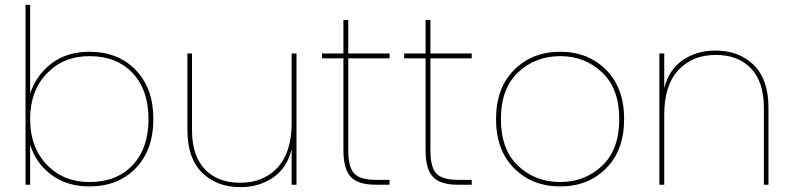

<svg xmlns="http://www.w3.org/2000/svg" viewBox="-20 -760 3262 790"><path d="M104 -375Q129 -451 192 -499Q255 -547 348 -547Q466 -547 538.5 -472Q611 -397 611 -270Q611 -143 538.5 -68Q466 7 348 7Q255 7 191 -41Q127 -89 104 -165V0H85V-740H104ZM348 -529Q241 -529 172.5 -457.5Q104 -386 104 -270Q104 -154 172.5 -82.5Q241 -11 348 -11Q460 -11 525.5 -80.5Q591 -150 591 -270Q591 -390 525.5 -459.5Q460 -529 348 -529Z M1200 -540V0H1180V-147Q1162 -70 1104.5 -30Q1047 10 968 10Q873 10 812 -49Q751 -108 751 -227V-540H770V-225Q770 -119 823 -63.5Q876 -8 968 -8Q1064 -8 1122 -70.5Q1180 -133 1180 -255V-540Z M1393 -142V-520H1305V-540H1393V-678H1413V-540H1583V-520H1413V-142Q1413 -71 1438 -45.5Q1463 -20 1526 -20H1583V0H1524Q1454 0 1423.5 -32Q1393 -64 1393 -142Z M1731 -142V-520H1643V-540H1731V-678H1751V-540H1921V-520H1751V-142Q1751 -71 1776 -45.5Q1801 -20 1864 -20H1921V0H1862Q1792 0 1761.5 -32Q1731 -64 1731 -142Z M2474 -472.5Q2548 -398 2548 -270Q2548 -142 2474 -67.5Q2400 7 2285 7Q2170 7 2095.5 -67.5Q2021 -142 2021 -270Q2021 -398 2095.5 -472.5Q2170 -547 2285 -547Q2400 -547 2474 -472.5ZM2285 -11Q2386 -11 2457 -77.5Q2528 -144 2528 -270Q2528 -396 2457 -462.5Q2386 -529 2285 -529Q2183 -529 2112 -462.5Q2041 -396 2041 -270Q2041 -144 2112 -77.5Q2183 -11 2285 -11Z M3123 0V-317Q3123 -423 3070 -478.5Q3017 -534 2925 -534Q2829 -534 2771 -471.5Q2713 -409 2713 -287V0H2693V-540H2713V-397Q2732 -473 2789 -512.5Q2846 -552 2925 -552Q3020 -552 3081 -493Q3142 -434 3142 -315V0Z"/></svg>

Font: SVN-Poppins Thin
Style: Regular
Weight: 100
Designer: Ninad Kale (Devanagari), Jonny Pinhorn (Latin)
Foundry: Indian Type Foundry
Version: Version 3.002 2017